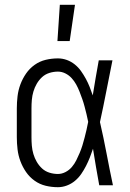

<svg xmlns="http://www.w3.org/2000/svg" viewBox="-20 -771 540 799"><path d="M221 8Q195 8 170 2Q145 -4 124 -19Q103 -34 88.5 -55Q74 -76 65 -100Q56 -124 53 -149.5Q50 -175 50 -200V-320Q50 -345 53 -370.5Q56 -396 65 -420Q74 -444 88.5 -465Q103 -486 124 -501Q145 -516 170 -522Q195 -528 221 -528Q240 -528 258 -521.5Q276 -515 291 -503Q306 -491 317 -475.5Q328 -460 337 -443.5Q346 -427 353 -409.5Q360 -392 366 -374Q372 -410 378 -446.5Q384 -483 391 -520H448Q435 -456 422.5 -391.5Q410 -327 396 -263Q411 -198 423.5 -132Q436 -66 450 0H393Q386 -38 379.5 -76Q373 -114 367 -152Q361 -134 354 -116Q347 -98 338 -80.5Q329 -63 318 -47Q307 -31 292 -18.5Q277 -6 258.5 1Q240 8 221 8ZM221 -47Q237 -47 252.5 -55Q268 -63 279 -76Q290 -89 297.5 -104Q305 -119 311.5 -134.5Q318 -150 323 -166Q328 -182 332 -198Q336 -214 340 -230.5Q344 -247 347 -264Q344 -280 340 -296Q336 -312 332 -327.5Q328 -343 322.5 -358.5Q317 -374 311 -389.5Q305 -405 297 -419.5Q289 -434 278 -446Q267 -458 252 -465.5Q237 -473 221 -473Q203 -473 185.5 -467.5Q168 -462 155 -450Q142 -438 133 -422.5Q124 -407 119 -390Q114 -373 112.5 -355.5Q111 -338 111 -320V-200Q111 -182 112.5 -164.5Q114 -147 119 -130Q124 -113 133 -97.5Q142 -82 155 -70Q168 -58 185.5 -52.5Q203 -47 221 -47ZM219 -600 229 -751H292L270 -600Z"/></svg>

Font: Iosevka Term Curly Light
Style: Regular
Weight: 300
Designer: Belleve Invis
Foundry: Belleve Invis
Version: Version 32.3.0